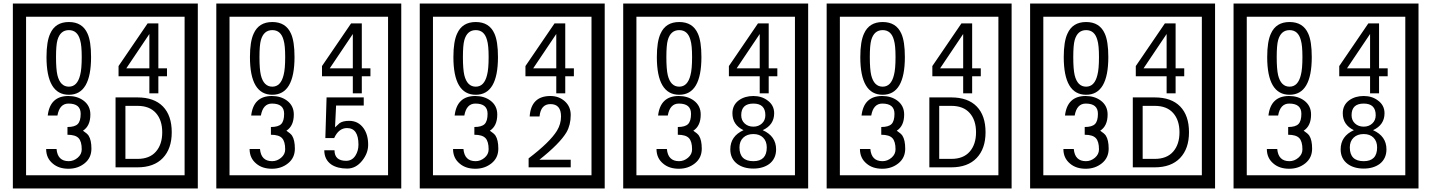

<svg xmlns="http://www.w3.org/2000/svg" viewBox="-20 -980 8125 1090"><path d="M1103 90H53V-960H1103ZM1028 15V-885H128V15ZM497 -656Q497 -442 371 -442Q244 -442 244 -656Q244 -744 265 -789Q294 -855 371 -855Q448 -855 477 -789Q497 -745 497 -656ZM444 -656Q444 -723 435 -752Q420 -809 371 -809Q322 -809 306 -752Q298 -723 298 -656Q298 -587 306 -553Q322 -488 371 -488Q419 -488 435 -554Q444 -587 444 -656ZM928 -547H879V-450H828V-547H653V-605L818 -847H879V-592H928ZM828 -592V-787L697 -592ZM499 -136Q499 -84 460.5 -53Q422 -22 369 -22Q314 -22 280 -51Q242 -82 242 -134H301Q307 -65 370 -65Q398 -65 421 -84.5Q444 -104 444 -132Q444 -177 426 -196Q408 -215 363 -215V-259Q405 -259 421.5 -276Q438 -293 438 -334Q438 -392 369 -392Q318 -392 306 -324H251Q264 -435 368 -435Q419 -435 454 -409Q493 -380 493 -330Q493 -265 451 -238Q475 -222 483 -210Q499 -185 499 -136ZM955 -229Q955 -136 904.5 -83Q854 -30 760 -30H636V-427H760Q855 -427 905 -375.5Q955 -324 955 -229ZM901 -229Q901 -298 865 -338.5Q829 -379 761 -379H692V-78H761Q829 -78 865 -119Q901 -160 901 -229Z M2258 90H1208V-960H2258ZM2183 15V-885H1283V15ZM1652 -656Q1652 -442 1526 -442Q1399 -442 1399 -656Q1399 -744 1420 -789Q1449 -855 1526 -855Q1603 -855 1632 -789Q1652 -745 1652 -656ZM1599 -656Q1599 -723 1590 -752Q1575 -809 1526 -809Q1477 -809 1461 -752Q1453 -723 1453 -656Q1453 -587 1461 -553Q1477 -488 1526 -488Q1574 -488 1590 -554Q1599 -587 1599 -656ZM2083 -547H2034V-450H1983V-547H1808V-605L1973 -847H2034V-592H2083ZM1983 -592V-787L1852 -592ZM1654 -136Q1654 -84 1615.5 -53Q1577 -22 1524 -22Q1469 -22 1435 -51Q1397 -82 1397 -134H1456Q1462 -65 1525 -65Q1553 -65 1576 -84.5Q1599 -104 1599 -132Q1599 -177 1581 -196Q1563 -215 1518 -215V-259Q1560 -259 1576.5 -276Q1593 -293 1593 -334Q1593 -392 1524 -392Q1473 -392 1461 -324H1406Q1419 -435 1523 -435Q1574 -435 1609 -409Q1648 -380 1648 -330Q1648 -265 1606 -238Q1630 -222 1638 -210Q1654 -185 1654 -136ZM2070 -160Q2071 -111 2035.5 -67Q2000 -23 1951 -23Q1896 -23 1861 -46Q1821 -74 1821 -127H1879Q1879 -67 1945 -67Q1979 -67 1998 -97Q2015 -124 2015 -159Q2015 -253 1950 -253Q1903 -253 1877 -196H1827L1834 -427H2045V-381H1888L1882 -257Q1895 -269 1908 -281Q1927 -294 1962 -294Q2014 -294 2044 -252Q2070 -215 2070 -160Z M3413 90H2363V-960H3413ZM3338 15V-885H2438V15ZM2807 -656Q2807 -442 2681 -442Q2554 -442 2554 -656Q2554 -744 2575 -789Q2604 -855 2681 -855Q2758 -855 2787 -789Q2807 -745 2807 -656ZM2754 -656Q2754 -723 2745 -752Q2730 -809 2681 -809Q2632 -809 2616 -752Q2608 -723 2608 -656Q2608 -587 2616 -553Q2632 -488 2681 -488Q2729 -488 2745 -554Q2754 -587 2754 -656ZM3238 -547H3189V-450H3138V-547H2963V-605L3128 -847H3189V-592H3238ZM3138 -592V-787L3007 -592ZM2809 -136Q2809 -84 2770.5 -53Q2732 -22 2679 -22Q2624 -22 2590 -51Q2552 -82 2552 -134H2611Q2617 -65 2680 -65Q2708 -65 2731 -84.5Q2754 -104 2754 -132Q2754 -177 2736 -196Q2718 -215 2673 -215V-259Q2715 -259 2731.5 -276Q2748 -293 2748 -334Q2748 -392 2679 -392Q2628 -392 2616 -324H2561Q2574 -435 2678 -435Q2729 -435 2764 -409Q2803 -380 2803 -330Q2803 -265 2761 -238Q2785 -222 2793 -210Q2809 -185 2809 -136ZM3220 -30H2981V-81Q3102 -173 3142 -238Q3165 -276 3165 -319Q3165 -389 3105 -389Q3050 -389 3043 -319H2987Q2995 -435 3105 -435Q3153 -435 3186.5 -405Q3220 -375 3220 -327Q3220 -271 3196 -229Q3158 -165 3042 -73H3220Z M4568 90H3518V-960H4568ZM4493 15V-885H3593V15ZM3962 -656Q3962 -442 3836 -442Q3709 -442 3709 -656Q3709 -744 3730 -789Q3759 -855 3836 -855Q3913 -855 3942 -789Q3962 -745 3962 -656ZM3909 -656Q3909 -723 3900 -752Q3885 -809 3836 -809Q3787 -809 3771 -752Q3763 -723 3763 -656Q3763 -587 3771 -553Q3787 -488 3836 -488Q3884 -488 3900 -554Q3909 -587 3909 -656ZM4393 -547H4344V-450H4293V-547H4118V-605L4283 -847H4344V-592H4393ZM4293 -592V-787L4162 -592ZM3964 -136Q3964 -84 3925.5 -53Q3887 -22 3834 -22Q3779 -22 3745 -51Q3707 -82 3707 -134H3766Q3772 -65 3835 -65Q3863 -65 3886 -84.5Q3909 -104 3909 -132Q3909 -177 3891 -196Q3873 -215 3828 -215V-259Q3870 -259 3886.5 -276Q3903 -293 3903 -334Q3903 -392 3834 -392Q3783 -392 3771 -324H3716Q3729 -435 3833 -435Q3884 -435 3919 -409Q3958 -380 3958 -330Q3958 -265 3916 -238Q3940 -222 3948 -210Q3964 -185 3964 -136ZM4386 -132Q4386 -79 4347 -49Q4311 -23 4257 -23Q4202 -23 4166 -49Q4126 -79 4126 -132Q4126 -207 4201 -241Q4138 -271 4138 -337Q4138 -384 4175 -411Q4209 -435 4257 -435Q4304 -435 4337 -410Q4375 -383 4375 -337Q4375 -271 4310 -241Q4386 -207 4386 -132ZM4325 -326Q4325 -392 4257 -392Q4188 -392 4188 -326Q4188 -297 4207.5 -279Q4227 -261 4257 -261Q4286 -261 4305.5 -279Q4325 -297 4325 -326ZM4333 -143Q4333 -178 4312.5 -198.5Q4292 -219 4257 -219Q4221 -219 4199.5 -198.5Q4178 -178 4178 -143Q4178 -65 4257 -65Q4333 -65 4333 -143Z M5723 90H4673V-960H5723ZM5648 15V-885H4748V15ZM5117 -656Q5117 -442 4991 -442Q4864 -442 4864 -656Q4864 -744 4885 -789Q4914 -855 4991 -855Q5068 -855 5097 -789Q5117 -745 5117 -656ZM5064 -656Q5064 -723 5055 -752Q5040 -809 4991 -809Q4942 -809 4926 -752Q4918 -723 4918 -656Q4918 -587 4926 -553Q4942 -488 4991 -488Q5039 -488 5055 -554Q5064 -587 5064 -656ZM5548 -547H5499V-450H5448V-547H5273V-605L5438 -847H5499V-592H5548ZM5448 -592V-787L5317 -592ZM5119 -136Q5119 -84 5080.5 -53Q5042 -22 4989 -22Q4934 -22 4900 -51Q4862 -82 4862 -134H4921Q4927 -65 4990 -65Q5018 -65 5041 -84.5Q5064 -104 5064 -132Q5064 -177 5046 -196Q5028 -215 4983 -215V-259Q5025 -259 5041.5 -276Q5058 -293 5058 -334Q5058 -392 4989 -392Q4938 -392 4926 -324H4871Q4884 -435 4988 -435Q5039 -435 5074 -409Q5113 -380 5113 -330Q5113 -265 5071 -238Q5095 -222 5103 -210Q5119 -185 5119 -136ZM5575 -229Q5575 -136 5524.5 -83Q5474 -30 5380 -30H5256V-427H5380Q5475 -427 5525 -375.5Q5575 -324 5575 -229ZM5521 -229Q5521 -298 5485 -338.5Q5449 -379 5381 -379H5312V-78H5381Q5449 -78 5485 -119Q5521 -160 5521 -229Z M6878 90H5828V-960H6878ZM6803 15V-885H5903V15ZM6272 -656Q6272 -442 6146 -442Q6019 -442 6019 -656Q6019 -744 6040 -789Q6069 -855 6146 -855Q6223 -855 6252 -789Q6272 -745 6272 -656ZM6219 -656Q6219 -723 6210 -752Q6195 -809 6146 -809Q6097 -809 6081 -752Q6073 -723 6073 -656Q6073 -587 6081 -553Q6097 -488 6146 -488Q6194 -488 6210 -554Q6219 -587 6219 -656ZM6703 -547H6654V-450H6603V-547H6428V-605L6593 -847H6654V-592H6703ZM6603 -592V-787L6472 -592ZM6274 -136Q6274 -84 6235.5 -53Q6197 -22 6144 -22Q6089 -22 6055 -51Q6017 -82 6017 -134H6076Q6082 -65 6145 -65Q6173 -65 6196 -84.5Q6219 -104 6219 -132Q6219 -177 6201 -196Q6183 -215 6138 -215V-259Q6180 -259 6196.5 -276Q6213 -293 6213 -334Q6213 -392 6144 -392Q6093 -392 6081 -324H6026Q6039 -435 6143 -435Q6194 -435 6229 -409Q6268 -380 6268 -330Q6268 -265 6226 -238Q6250 -222 6258 -210Q6274 -185 6274 -136ZM6730 -229Q6730 -136 6679.5 -83Q6629 -30 6535 -30H6411V-427H6535Q6630 -427 6680 -375.5Q6730 -324 6730 -229ZM6676 -229Q6676 -298 6640 -338.5Q6604 -379 6536 -379H6467V-78H6536Q6604 -78 6640 -119Q6676 -160 6676 -229Z M8033 90H6983V-960H8033ZM7958 15V-885H7058V15ZM7427 -656Q7427 -442 7301 -442Q7174 -442 7174 -656Q7174 -744 7195 -789Q7224 -855 7301 -855Q7378 -855 7407 -789Q7427 -745 7427 -656ZM7374 -656Q7374 -723 7365 -752Q7350 -809 7301 -809Q7252 -809 7236 -752Q7228 -723 7228 -656Q7228 -587 7236 -553Q7252 -488 7301 -488Q7349 -488 7365 -554Q7374 -587 7374 -656ZM7858 -547H7809V-450H7758V-547H7583V-605L7748 -847H7809V-592H7858ZM7758 -592V-787L7627 -592ZM7429 -136Q7429 -84 7390.5 -53Q7352 -22 7299 -22Q7244 -22 7210 -51Q7172 -82 7172 -134H7231Q7237 -65 7300 -65Q7328 -65 7351 -84.5Q7374 -104 7374 -132Q7374 -177 7356 -196Q7338 -215 7293 -215V-259Q7335 -259 7351.5 -276Q7368 -293 7368 -334Q7368 -392 7299 -392Q7248 -392 7236 -324H7181Q7194 -435 7298 -435Q7349 -435 7384 -409Q7423 -380 7423 -330Q7423 -265 7381 -238Q7405 -222 7413 -210Q7429 -185 7429 -136ZM7851 -132Q7851 -79 7812 -49Q7776 -23 7722 -23Q7667 -23 7631 -49Q7591 -79 7591 -132Q7591 -207 7666 -241Q7603 -271 7603 -337Q7603 -384 7640 -411Q7674 -435 7722 -435Q7769 -435 7802 -410Q7840 -383 7840 -337Q7840 -271 7775 -241Q7851 -207 7851 -132ZM7790 -326Q7790 -392 7722 -392Q7653 -392 7653 -326Q7653 -297 7672.5 -279Q7692 -261 7722 -261Q7751 -261 7770.5 -279Q7790 -297 7790 -326ZM7798 -143Q7798 -178 7777.5 -198.5Q7757 -219 7722 -219Q7686 -219 7664.5 -198.5Q7643 -178 7643 -143Q7643 -65 7722 -65Q7798 -65 7798 -143Z"/></svg>

Font: Unicode BMP Fallback SIL
Style: Regular
Weight: 400
Foundry: NRSI, SIL International
Version: Version 5.1 Based on Unicode 5.1